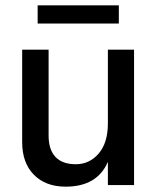

<svg xmlns="http://www.w3.org/2000/svg" viewBox="-20 -693 591 719"><path d="M384 -507H482V0H384V-87Q344 6 226 6Q151 6 107 -38.5Q63 -83 63 -161V-507H162V-185Q162 -133 187.5 -105.5Q213 -78 264 -78Q315 -78 349.5 -118Q384 -158 384 -231ZM425 -673V-605H121V-673Z"/></svg>

Font: Hind Medium
Style: Regular
Weight: 500
Designer: Manushi Parikh, Satya Rajpurohit
Foundry: Indian Type Foundry
Version: Version 1.201;PS 1.0;hotconv 1.0.78;makeotf.lib2.5.61930; tt